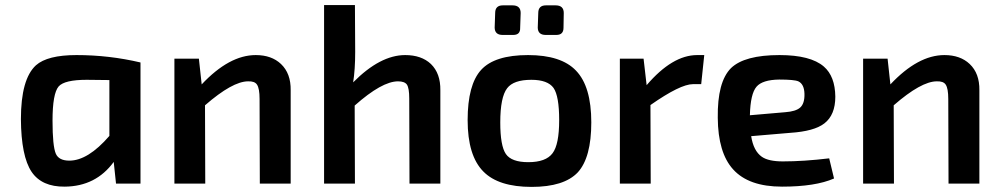

<svg xmlns="http://www.w3.org/2000/svg" viewBox="-20 -720 3909 753"><path d="M435 0 426 -85Q356 11 234 12Q144 13 104 -46Q63 -107 62 -253Q62 -410 121 -464Q166 -504 280 -504Q408 -504 531 -475V0ZM320 -407Q233 -407 210 -381Q186 -353 186 -247Q186 -147 199 -117Q211 -90 252 -90Q325 -90 409 -187V-406Z M771 -389Q879 -504 983 -504Q1045 -504 1082 -469Q1121 -432 1120 -366V0H999L998 -332Q998 -373 988 -388Q979 -402 953 -401Q892 -401 784 -307L785 0H664V-490H760Z M1373 -517Q1373 -447 1365 -397Q1471 -504 1569 -504Q1633 -504 1670 -469Q1708 -432 1707 -366V0H1586L1585 -334Q1585 -374 1576 -388Q1567 -401 1541 -401Q1478 -401 1371 -306L1372 0H1251V-700H1372Z M2159 -699Q2191 -699 2191 -669L2190 -611Q2190 -583 2162 -583H2120Q2090 -583 2089 -611L2091 -669Q2091 -699 2121 -699ZM1990 -699Q2022 -699 2022 -669L2020 -611Q2021 -583 1993 -583H1951Q1921 -583 1920 -611L1922 -669Q1922 -699 1952 -699ZM2239 -443Q2299 -381 2299 -240Q2299 -102 2246 -44Q2192 13 2065 13Q1935 13 1876 -47Q1814 -109 1814 -249Q1814 -388 1867 -446Q1920 -504 2051 -504Q2181 -504 2239 -443ZM1969 -374Q1942 -339 1942 -240Q1942 -148 1964 -116Q1986 -84 2052 -84Q2121 -84 2147 -119Q2173 -153 2173 -249Q2173 -343 2151 -375Q2128 -407 2064 -407Q1994 -407 1969 -374Z M2730 -390H2698Q2648 -390 2531 -308L2532 0H2411V-490H2504L2516 -386Q2617 -504 2714 -504H2742Z M3251 -20Q3178 12 3047 12Q2916 12 2855 -56Q2796 -121 2795 -258Q2793 -399 2847 -453Q2900 -504 3037 -504Q3159 -504 3211 -459Q3255 -421 3256 -341Q3256 -269 3213 -236Q3173 -205 3079 -199L2926 -186Q2935 -128 2968 -105Q2994 -87 3050 -87Q3132 -87 3232 -99ZM3060 -280Q3101 -283 3118 -298Q3136 -314 3135 -352Q3134 -390 3111 -401Q3095 -408 3036 -408Q2970 -407 2947 -380Q2923 -352 2921 -268Z M3472 -389Q3580 -504 3684 -504Q3746 -504 3783 -469Q3822 -432 3821 -366V0H3700L3699 -332Q3699 -373 3689 -388Q3680 -402 3654 -401Q3593 -401 3485 -307L3486 0H3365V-490H3461Z"/></svg>

Font: Taylor Sans Upright Semi Bold
Style: Regular
Weight: 600
Italic angle: -8°
Designer: Natanael Gama
Version: Version 1.001 September 8, 2015